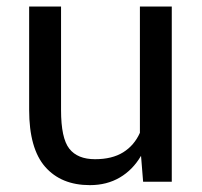

<svg xmlns="http://www.w3.org/2000/svg" viewBox="-20 -548 608 579"><path d="M405.3 -78.1Q380.4 -35.6 341.3 -12.7Q302.2 10.3 251 10.3Q164.6 10.3 116.2 -44.9Q67.9 -100.1 67.9 -216.8V-528.3H164.1V-215.8Q164.1 -131.3 189 -99.6Q213.9 -67.9 266.6 -67.9Q317.9 -67.9 351.3 -88.6Q384.8 -109.4 401.9 -147.5V-528.3H498V0H411.6Z"/></svg>

Font: GeogebraSans
Style: Regular
Weight: 400
Designer: Google
Version: Version 1.100140; 2013